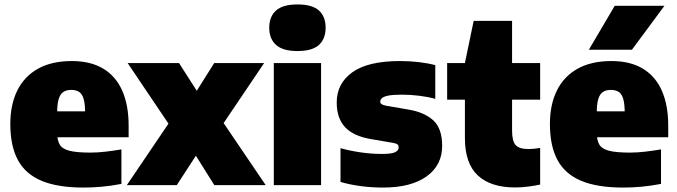

<svg xmlns="http://www.w3.org/2000/svg" viewBox="-20 -834 3052 865"><path d="M356 11Q240.5 11 167.8 -19.2Q95 -49.5 60.8 -112.8Q26.5 -176 26.5 -275.5Q26.5 -363 58.2 -426.8Q90 -490.5 151.8 -524.8Q213.5 -559 303.5 -559Q388.5 -559 445.5 -524.5Q502.5 -490 531 -424.8Q559.5 -359.5 559.5 -268.5V-215.5H148.5V-332.5H394L363.5 -324Q363.5 -364 357.2 -387Q351 -410 337 -419.5Q323 -429 301 -429Q279 -429 265 -419.5Q251 -410 244.2 -387.2Q237.5 -364.5 237.5 -324.5V-237Q237.5 -203 248.8 -183.2Q260 -163.5 292.2 -155Q324.5 -146.5 387 -146.5Q420 -146.5 456.2 -150.8Q492.5 -155 527 -161V-5.5Q480.5 3.5 438.8 7.2Q397 11 356 11Z M945.5 0 862.5 -132.5 739 -277 555 -550H786.5L866.5 -425L987.5 -279.5L1177 0ZM551.5 0 739 -277 866.5 -425 945 -550H1170L987.5 -279.5L862.5 -132.5L776.5 0Z M1213.5 0V-550H1426.5V0ZM1320 -604Q1254.5 -604 1223.8 -631.5Q1193 -659 1193 -709Q1193 -759.5 1223.8 -786.8Q1254.5 -814 1320 -814Q1386.5 -814 1416.8 -786.8Q1447 -759.5 1447 -709Q1447 -659 1416.8 -631.5Q1386.5 -604 1320 -604Z M1705.5 11Q1654.5 11 1605.2 4.5Q1556 -2 1514 -14.5V-166.5Q1554 -155 1603 -147.8Q1652 -140.5 1701.5 -140.5Q1745 -140.5 1760.5 -148.5Q1776 -156.5 1776 -169.5Q1776 -179 1770.5 -183.5Q1765 -188 1749.5 -190.5L1650.5 -207.5Q1571.5 -221 1534.2 -261.5Q1497 -302 1497 -372Q1497 -458 1567.5 -508.5Q1638 -559 1783 -559Q1826.5 -559 1868.2 -554Q1910 -549 1941 -540.5V-388.5Q1910 -397.5 1870 -402.5Q1830 -407.5 1789.5 -407.5Q1748.5 -407.5 1727.8 -403Q1707 -398.5 1700 -391.2Q1693 -384 1693 -376.5Q1693 -369 1699.2 -364.8Q1705.5 -360.5 1720.5 -357.5L1819.5 -340.5Q1891.5 -328.5 1931.8 -292Q1972 -255.5 1972 -176.5Q1972 -89.5 1901.8 -39.2Q1831.5 11 1705.5 11Z M2300.5 10.5Q2191 10.5 2132.8 -43.5Q2074.5 -97.5 2074.5 -212.5V-550L2114 -740H2287V-245.5Q2287 -197.5 2303.5 -180Q2320 -162.5 2361.5 -162.5Q2373 -162.5 2385.5 -163.8Q2398 -165 2413.5 -167.5V-2.5Q2391.5 2.5 2360.5 6.5Q2329.5 10.5 2300.5 10.5ZM1994.5 -385V-550H2413.5V-385Z M2787 11Q2671.5 11 2598.8 -19.2Q2526 -49.5 2491.8 -112.8Q2457.5 -176 2457.5 -275.5Q2457.5 -363 2489.2 -426.8Q2521 -490.5 2582.8 -524.8Q2644.5 -559 2734.5 -559Q2819.5 -559 2876.5 -524.5Q2933.5 -490 2962 -424.8Q2990.5 -359.5 2990.5 -268.5V-215.5H2579.5V-332.5H2825L2794.5 -324Q2794.5 -364 2788.2 -387Q2782 -410 2768 -419.5Q2754 -429 2732 -429Q2710 -429 2696 -419.5Q2682 -410 2675.2 -387.2Q2668.5 -364.5 2668.5 -324.5V-237Q2668.5 -203 2679.8 -183.2Q2691 -163.5 2723.2 -155Q2755.5 -146.5 2818 -146.5Q2851 -146.5 2887.2 -150.8Q2923.5 -155 2958 -161V-5.5Q2911.5 3.5 2869.8 7.2Q2828 11 2787 11ZM2633 -610 2749.5 -808H2973.5L2827 -610Z"/></svg>

Font: Encode Sans Condensed Thin Black
Style: Regular
Weight: 900
Version: Version 3.002